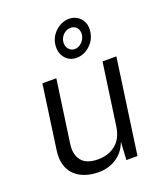

<svg xmlns="http://www.w3.org/2000/svg" viewBox="-144 -878 843 984"><g transform="rotate(-20 277.5 -385.5)"><path d="M222 10Q183 9.5 150.5 -1.8Q118 -13 95.2 -35.2Q72.5 -57.5 62.8 -90.8Q53 -124 59 -168L108 -517H184L135.5 -175Q128 -120.5 154.2 -86.8Q180.5 -53 244.5 -53Q301.5 -53 340.5 -84.8Q379.5 -116.5 388.5 -181L436 -517H511.5L438.5 0H378L383.5 -98Q370 -61 345.5 -37Q321 -13 289.2 -1.2Q257.5 10.5 222 10ZM318.5 -579.5Q279 -579.5 255.5 -609.2Q232 -639 238.5 -683Q242 -710 258.2 -732.2Q274.5 -754.5 298.2 -767.8Q322 -781 348 -781Q388 -781 411.8 -752Q435.5 -723 429 -681Q425.5 -652 409.2 -629.2Q393 -606.5 369.2 -593Q345.5 -579.5 318.5 -579.5ZM324.5 -625Q346 -625 363 -641.8Q380 -658.5 383.5 -680.5Q386.5 -704.5 374.2 -719.8Q362 -735 340 -735Q320 -735 302.5 -719.8Q285 -704.5 281.5 -680.5Q278 -658.5 291 -641.8Q304 -625 324.5 -625Z"/></g></svg>

Font: Public Sans Thin Light
Style: Italic
Weight: 300
Italic angle: -8°
Version: Version 2.001